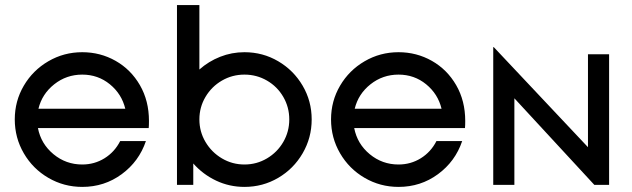

<svg xmlns="http://www.w3.org/2000/svg" viewBox="-20 -726 2482 754"><path d="M38 -257Q38 -329 73.5 -389.5Q109 -450 170 -485.5Q231 -521 303 -521Q374 -521 434 -487Q494 -453 529.5 -391.5Q565 -330 565 -251Q565 -233 564 -223H129Q141 -161 190 -120.5Q239 -80 303 -80Q351 -80 390.5 -104.5Q430 -129 452 -172H553Q526 -92 458 -42Q390 8 303 8Q231 8 170 -27.5Q109 -63 73.5 -124Q38 -185 38 -257ZM472 -299Q458 -357 411.5 -395Q365 -433 303 -433Q241 -433 193 -395Q145 -357 131 -299Z M739 -84V0H675V-706H763V-453Q799 -485 844.5 -503Q890 -521 940 -521Q1012 -521 1072.5 -485.5Q1133 -450 1168.5 -389.5Q1204 -329 1204 -257Q1204 -185 1168.5 -124Q1133 -63 1072.5 -27.5Q1012 8 940 8Q881 8 829 -16.5Q777 -41 739 -84ZM1116 -257Q1116 -305 1092.5 -345.5Q1069 -386 1028.5 -409.5Q988 -433 940 -433Q892 -433 851.5 -409.5Q811 -386 787 -345.5Q763 -305 763 -257Q763 -209 787 -168.5Q811 -128 851.5 -104Q892 -80 940 -80Q988 -80 1028.5 -104Q1069 -128 1092.5 -168.5Q1116 -209 1116 -257Z M1280 -257Q1280 -329 1315.5 -389.5Q1351 -450 1412 -485.5Q1473 -521 1545 -521Q1616 -521 1676 -487Q1736 -453 1771.5 -391.5Q1807 -330 1807 -251Q1807 -233 1806 -223H1371Q1383 -161 1432 -120.5Q1481 -80 1545 -80Q1593 -80 1632.5 -104.5Q1672 -129 1694 -172H1795Q1768 -92 1700 -42Q1632 8 1545 8Q1473 8 1412 -27.5Q1351 -63 1315.5 -124Q1280 -185 1280 -257ZM1714 -299Q1700 -357 1653.5 -395Q1607 -433 1545 -433Q1483 -433 1435 -395Q1387 -357 1373 -299Z M1917 -541H1919L2289 -148V-513H2372V0H2314L2000 -340V0H1917Z"/></svg>

Font: Lineal
Style: Regular
Weight: 400
Designer: Created by Frank Adebiaye with contributions from Anton Moglia & Ariel Martín Pérez
Created by Frank ADEBIAYE with FontF
Foundry: Velvetyne Type Foundry
Version: Version 2.000